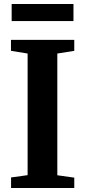

<svg xmlns="http://www.w3.org/2000/svg" viewBox="-20 -943 428 963"><path d="M35.5 -53 118.5 -64.5V-674.5L35 -688V-743H352.5V-688L267.5 -674.5V-64L352.5 -52V0H35.5ZM38.5 -923H348.5V-837.5H38.5Z"/></svg>

Font: Merriweather Text
Style: Bold
Weight: 700
Designer: Eben Sorkin
Foundry: Eben Sorkin
Version: Version 2.100